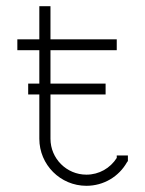

<svg xmlns="http://www.w3.org/2000/svg" viewBox="-20 -591 468 620"><path d="M36 -429H107V-321H71V-286H107V-143C107 -59 175 9 259 9C315 9 364 -21 390 -67L393 -71V-89H357V-81C336 -48 300 -27 259 -27C195 -27 143 -79 143 -143V-286H321V-321H143V-429H357V-464H143V-571H107V-464H36Z"/></svg>

Font: Rawengulk
Style: Regular
Weight: 400
Version: Version 0.9